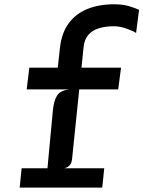

<svg xmlns="http://www.w3.org/2000/svg" viewBox="-20 -854 653 874"><path d="M188.5 -7.5 220.5 -349Q224.5 -394 239.5 -418.5Q254.5 -443 297.5 -447L240.5 -523.5L253 -637Q260.5 -703.5 292.2 -747.2Q324 -791 377 -812.8Q430 -834.5 499.5 -834.5Q539.5 -834.5 569 -825.5Q598.5 -816.5 613 -809L599.5 -704Q584.5 -714 554.5 -724.2Q524.5 -734.5 498.5 -734.5Q460 -734.5 430 -725.2Q400 -716 382 -695.2Q364 -674.5 360.5 -639.5L308 -129.5Q306 -111.5 297.2 -101.8Q288.5 -92 273 -88L303.5 -66.5L297.5 -10ZM69.5 0 78.5 -88H454.5L445.5 0ZM101.5 -447 113.5 -546H531L518 -447Z"/></svg>

Font: Spline Sans Mono Medium
Style: Italic
Weight: 500
Italic angle: -4°
Monospace: yes
Designer: Eben Sorkin, Mirko Velimirovic
Foundry: Sorkin Type
Version: Version 1.004